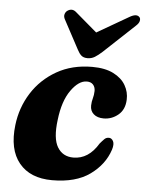

<svg xmlns="http://www.w3.org/2000/svg" viewBox="-52 -737 599 791"><g transform="rotate(5 248.0 -341.5)"><path d="M300.5 -406Q267 -406 235.2 -361.2Q203.5 -316.5 194.5 -238Q184.5 -161 206.2 -125Q228 -89 272 -89Q335 -89 375 -156Q385.5 -168.5 393 -175.8Q400.5 -183 411 -183Q422.5 -183 429 -170.8Q435.5 -158.5 428 -135Q407.5 -72.5 349 -30.5Q290.5 11.5 193 11.5Q102 11.5 56.2 -44.5Q10.5 -100.5 22.5 -201.5Q31 -274.5 69.2 -335Q107.5 -395.5 171 -431.8Q234.5 -468 317.5 -468Q371 -468 405.5 -450.5Q440 -433 456 -405Q472 -377 470.5 -345.5Q469 -304.5 442.5 -282.5Q416 -260.5 382.5 -260.5Q356 -260.5 341 -273.8Q326 -287 326.5 -309Q327 -325.5 331 -339Q335 -352.5 335.5 -370Q335.5 -386 326.5 -396Q317.5 -406 300.5 -406ZM354.5 -533.5Q338 -518.5 324.5 -510.2Q311 -502 294.5 -502Q278 -502 268.8 -510.2Q259.5 -518.5 252 -533.5L188 -653Q182 -664 184.5 -673.5Q187 -683 194 -688.5Q214 -703 232.5 -686L321 -610.5L451.5 -686Q481 -703.5 493.5 -688.5Q498 -683 495.8 -673Q493.5 -663 481 -652Z"/></g></svg>

Font: Fraunces 72pt Soft
Style: Bold Italic
Weight: 700
Italic angle: -16°
Version: Version 1.000;[b76b70a41]